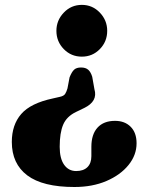

<svg xmlns="http://www.w3.org/2000/svg" viewBox="-20 -608 582 788"><path d="M367.5 -242Q382.5 -192 325 -164.5L292 -148.5Q253.5 -130 239.2 -96.2Q225 -62.5 225 -5.5Q225 42.5 243.2 68.2Q261.5 94 292.5 94Q322.5 94 338.8 78Q355 62 355 33V-5.5Q355 -56.5 380.2 -84.2Q405.5 -112 452 -112Q492 -112 516.2 -87.8Q540.5 -63.5 540.5 -20Q540.5 28.5 507.5 69.2Q474.5 110 417 134.8Q359.5 159.5 285.5 159.5Q155.5 159.5 92 111.8Q28.5 64 28.5 -25.5Q28.5 -95.5 67 -140Q105.5 -184.5 197 -204L225.5 -210.5Q242 -214 247.5 -222.8Q253 -231.5 257 -245.5L265.5 -290.5Q274.5 -313 284.2 -322Q294 -331 312.5 -331Q331.5 -331 342 -321.8Q352.5 -312.5 358.5 -293ZM316 -588Q359.5 -588 389.8 -556.2Q420 -524.5 420 -481.5Q420 -437.5 389.8 -406.5Q359.5 -375.5 316 -375.5Q272 -375.5 241.8 -406.5Q211.5 -437.5 211.5 -481.5Q211.5 -524.5 241.8 -556.2Q272 -588 316 -588Z"/></svg>

Font: Fraunces 9pt Soft
Style: Bold
Weight: 700
Version: Version 1.000;[b76b70a41]